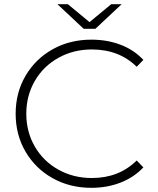

<svg xmlns="http://www.w3.org/2000/svg" viewBox="-20 -895 756 920"><path d="M232.5 -41C287.5 -10.3 349.3 5 418 5C468 5 514.5 -3.3 557.5 -20C600.5 -36.7 637 -61 667 -93L635 -126C578.3 -70 506.7 -42 420 -42C361.3 -42 308 -55.3 260 -82C212 -108.7 174.3 -145.5 147 -192.5C119.7 -239.5 106 -292 106 -350C106 -408 119.7 -460.5 147 -507.5C174.3 -554.5 212 -591.3 260 -618C308 -644.7 361.3 -658 420 -658C507.3 -658 579 -630.3 635 -575L667 -608C637 -640 600.7 -664.2 558 -680.5C515.3 -696.8 468.7 -705 418 -705C349.3 -705 287.5 -689.7 232.5 -659C177.5 -628.3 134.2 -586 102.5 -532C70.8 -478 55 -417.3 55 -350C55 -282.7 70.8 -222 102.5 -168C134.2 -114 177.5 -71.7 232.5 -41ZM563 -875H513L409 -789L305 -875H255L381 -757H437Z"/></svg>

Font: Montserrat Custom ExtraLight
Style: Regular
Weight: 300
Designer: Julieta Ulanovsky
Foundry: Julieta Ulanovsky
Version: Version 7.200